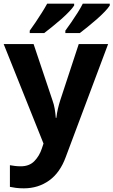

<svg xmlns="http://www.w3.org/2000/svg" viewBox="-20 -786 618 1046"><path d="M0 -546H163L266 -239Q274 -217 278 -193.5Q282 -170 284 -144H287Q290 -170 295.5 -193.5Q301 -217 308 -239L409 -546H569L338 70Q307 155 247.5 197.5Q188 240 110 240Q85 240 66.5 237.5Q48 235 34 232V114Q45 116 60.5 118Q76 120 93 120Q140 120 167.5 91.5Q195 63 208 23L217 -4ZM578 -756Q570 -743 551 -723Q532 -703 507 -681Q482 -659 457.5 -639.5Q433 -620 415 -606H336V-619Q350 -638 368 -664Q386 -690 403 -717Q420 -744 431 -766H578ZM384 -756Q376 -743 357 -723Q338 -703 313 -681Q288 -659 263.5 -639.5Q239 -620 221 -606H142V-619Q156 -638 173.5 -664Q191 -690 208 -717Q225 -744 237 -766H384Z"/></svg>

Font: RS Noto Sans
Style: Bold
Weight: 700
Designer: Monotype Design Team
Foundry: Monotype Imaging Inc.
Version: Version 3.10